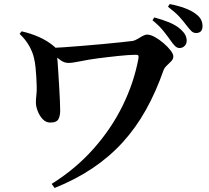

<svg xmlns="http://www.w3.org/2000/svg" viewBox="-20 -864 1040 954"><path d="M827 -663.6Q813.2 -683.3 792.9 -709Q772.6 -734.8 737.6 -763.5L746.8 -777.4Q788.2 -766.3 822.4 -752.1Q856.5 -737.8 879.4 -716.7Q895 -702.1 901.3 -688.8Q907.6 -675.6 907.6 -661.3Q907.6 -646.7 897.5 -636Q887.4 -625.4 871.8 -625.4Q859.6 -625.4 849.3 -635.7Q838.9 -646 827 -663.6ZM904.7 -740.3Q891.8 -757.9 872.5 -779.4Q853.2 -800.9 814.6 -830.7L823.5 -843.8Q910.4 -826.7 951.7 -795.7Q971.2 -781.6 978.8 -766.4Q986.3 -751.1 986.3 -734.7Q986.3 -700 954.2 -700Q940 -700 929.7 -710.7Q919.5 -721.3 904.7 -740.3ZM87.5 -708.4Q134.7 -697.6 175.5 -679.3Q216.2 -661 249.1 -633.2Q260.9 -624 261.5 -612.6Q262 -601.2 262.8 -594.4Q264.2 -580.8 266.4 -553.9Q268.5 -527 270.4 -493.4Q272.3 -459.8 274.5 -425.8Q276.6 -391.8 277.7 -362.4Q278.7 -332.9 279 -315.2Q279.5 -291.3 270.9 -273.2Q262.3 -255 230 -255Q207.5 -255 191.4 -272.7Q175.3 -290.3 166.8 -313.5Q158.3 -336.7 158.3 -354Q158.3 -371.8 160.9 -393.3Q163.5 -414.8 162.2 -440.1Q162 -458.1 160.4 -481.3Q158.9 -504.4 156.6 -529.1Q154.3 -553.7 149 -575.1Q142.7 -604.4 124.9 -636.1Q107.1 -667.8 77.3 -695.8ZM232.3 -625.5Q256.6 -626.2 299 -629.3Q341.4 -632.4 391.4 -636.4Q441.4 -640.4 490.3 -645Q539.3 -649.7 579.1 -653.8Q618.9 -657.9 638.9 -660.5Q649.3 -662.2 662.1 -669.8Q674.8 -677.5 687.8 -684.8Q700.8 -692.1 711.4 -692.1Q727.7 -692.1 749.7 -679.8Q771.7 -667.6 792.6 -649.6Q813.5 -631.7 827.3 -613.8Q841.2 -595.8 841.2 -583.7Q841.2 -570.9 831.1 -560.1Q821 -549.3 809.2 -538.5Q797.3 -527.8 792.4 -514.6Q754.7 -406.8 704.9 -317.9Q655.1 -228.9 589.9 -157.2Q524.8 -85.5 440.9 -29Q357.1 27.5 251.3 70L236.7 49.7Q356.9 -25.6 445.4 -125.6Q533.9 -225.5 590 -340.2Q646 -454.9 667.8 -573.1Q669.6 -584.6 667.1 -588.2Q664.6 -591.8 654.9 -591.8Q637.7 -591.8 615 -590.2Q592.3 -588.5 566.6 -585.9Q541 -583.3 515 -580.1Q489 -577 465.6 -574Q419.4 -568 379.4 -559.6Q339.3 -551.3 320.1 -551.3Q300 -551.3 281.5 -564.4Q263.1 -577.5 231.5 -602.3Z"/></svg>

Font: Noto Serif SC
Style: Regular
Weight: 200
Designer: Ryoko NISHIZUKA 西塚涼子 (kana & ideographs); Frank Grießhammer (Latin, Greek & Cyrillic); Wenlong ZHANG 张文龙 (bopomofo); San
Foundry: Adobe
Version: Version 2.001;hotconv 1.1.0;makeotfexe 2.6.0